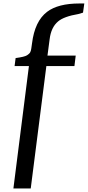

<svg xmlns="http://www.w3.org/2000/svg" viewBox="-20 -906 499 1092"><path d="M144.5 -530.3H63L68.8 -575.7Q119.6 -582.5 133.8 -591.6Q147.9 -600.6 152.3 -609.6Q156.7 -618.7 158.2 -631.8L162.1 -659.2Q177.7 -785.6 248 -838.9Q310.5 -886.2 431.6 -886.2H459.5L452.1 -834L425.8 -826.2Q344.2 -812.5 310.5 -784.2Q270.5 -751 262.2 -682.1L250 -589.8H410.6L403.3 -530.3H243.7L154.8 166H56.2Z"/></svg>

Font: Metamorphous
Style: Regular
Weight: 400
Designer: James Grieshaber
Foundry: James Grieshaber
Version: Version 1.001